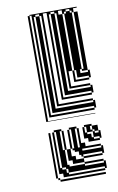

<svg xmlns="http://www.w3.org/2000/svg" viewBox="-82 -746 494 801"><g transform="rotate(-10 165.0 -346.0)"><path d="M213 -656V-688H205V-696H189V-688H205V-656ZM149 -656V-688H141V-696H125V-688H141V-656ZM109 -664V-680H101V-664ZM109 -648V-664H101V-648ZM109 -632V-648H101V-632ZM109 -616V-632H101V-616ZM109 -600V-616H101V-600ZM109 -568V-584H101V-568ZM109 -552V-568H101V-552ZM109 -520V-536H101V-520ZM109 -488V-504H101V-488ZM109 -168V-184H101V-168ZM277 -176H285V-168H277ZM109 -120V-136H101V-120ZM277 -144H301V-136H253V-152H237V-200H245V-176H253V-168H269V-152H277ZM301 -104V-112H221V-104ZM109 -40H101V-24H109ZM245 -688V-680H253V-688ZM109 -584V-600H101V-584ZM301 -520H285V-600H301ZM109 -536V-552H101V-536ZM109 -504V-520H101V-504ZM301 -440H285V-520H301ZM109 -472V-488H101V-472ZM109 -456V-472H101V-456ZM109 -440V-456H101V-440ZM109 -424V-440H101V-424ZM269 -440V-432H277V-440ZM109 -408V-424H101V-408ZM109 -392V-408H101V-392ZM109 -376V-392H101V-376ZM109 -360V-376H101V-360ZM109 -344V-360H101V-344ZM109 -328V-344H101V-328ZM109 -312V-328H101V-312ZM109 -296V-312H101V-296ZM109 -280V-296H101V-280ZM109 -280H101V-264H109ZM101 -250H301V-248H93V-696H101V-680H109V-696H101V-700H301V-696H285V-680H301V-600H285V-680H277V-688H269V-696H253V-688H269V-680H277V-440H301V-432H309V-400H301V-408H253V-432H269V-424H301V-432H253V-440H245V-680H237V-696H221V-680H237V-440H245V-400H301V-392H237V-440H221V-376H301V-368H309V-336H301V-344H189V-368H205V-360H301V-368H189V-400H205V-368H213V-400H189V-432H205V-400H213V-432H189V-464H205V-432H213V-464H189V-496H205V-464H213V-496H189V-528H205V-496H213V-528H189V-560H205V-528H213V-560H189V-592H205V-560H213V-592H189V-624H205V-592H213V-624H189V-656H205V-624H213V-656H189V-688H181V-336H301V-328H173V-696H157V-312H301V-304H309V-272H301V-280H125V-304H141V-296H301V-304H125V-336H141V-304H149V-336H125V-368H141V-336H149V-368H125V-400H141V-368H149V-400H125V-432H141V-400H149V-432H125V-464H141V-432H149V-464H125V-496H141V-464H149V-496H125V-528H141V-496H149V-528H125V-560H141V-528H149V-560H125V-592H141V-560H149V-592H125V-624H141V-592H149V-624H125V-656H141V-624H149V-656H125V-688H117V-272H301V-264H101ZM213 -176V-200H205V-176ZM109 -152V-168H101V-152ZM149 -176V-200H141V-176ZM109 -136V-152H101V-136ZM301 -152H277V-168H301V-176H285V-184H277V-200H269V-184H277V-176H253V-200H245V-208H277V-200H301V-176H309V-144H301ZM109 -104V-120H101V-104ZM109 -88V-104H101V-88ZM109 -72V-88H101V-72ZM109 -56V-72H101V-56ZM109 -40V-56H101V-40ZM101 0V-8H93V-200H101V-184H109V-200H117V-48H125V-40H141V-48H125V-144H141V-120H149V-56H157V-48H221V-40H301V-48H221V-56H173V-72H157V-120H149V-144H125V-176H141V-144H149V-176H125V-200H117V-208H149V-200H157V-120H173V-200H181V-120H189V-144H205V-120H213V-144H189V-176H205V-144H213V-176H189V-200H181V-208H213V-200H221V-136H237V-120H301V-112H309V-80H301V-88H221V-80H301V-72H221V-80H213V-88H205V-104H189V-112H181V-120H173V-88H189V-72H221V-56H301V-48H309V-16H301V-24H149V-40H141V-24H149V-16H301V-8H125V-24H101V-8H109V0H301V8H109V0Z"/></g></svg>

Font: Rubik Broken Fax
Style: Regular
Weight: 400
Designer: Hubert and Fischer, NaN
Foundry: Hubert and Fischer, NaN
Version: Version 2.201